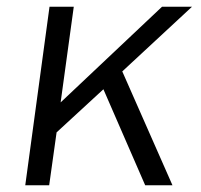

<svg xmlns="http://www.w3.org/2000/svg" viewBox="-20 -550 597 570"><path d="M343 -338 550 -530H461L160 -246L199 -530H127L55 0H126L148 -157L287 -285L411 0H492Z"/></svg>

Font: Cheyenne Sans Light
Style: Italic
Weight: 300
Italic angle: -8.13011°
Designer: The Public Sans project authors (U.S. Web Design System), Libre Franklin designed by Pablo Impallari and Rodrigo Fuenzal
Foundry: The Cheyenne Sans Project Authors
Version: Version 2.007